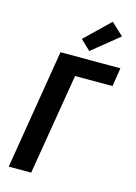

<svg xmlns="http://www.w3.org/2000/svg" viewBox="-144 -1065 805 1139"><g transform="rotate(15 258.5 -495.0)"><path d="M28 0 149 -735H517L499 -621H269L166 0ZM312 -786 251 -844 402 -990 477 -920Z"/></g></svg>

Font: Iosevka Term Curly Hv Obl
Style: Regular
Weight: 900
Italic angle: -9°
Designer: Belleve Invis
Foundry: Belleve Invis
Version: Version 32.3.0